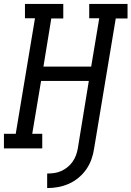

<svg xmlns="http://www.w3.org/2000/svg" viewBox="-30 -755 669 977"><path d="M210 202V128Q228 128 246 125.5Q264 123 281 115.5Q298 108 313 96Q328 84 339 68.5Q350 53 356.5 35.5Q363 18 366 0L422 -343H179L134 -74H185V0H-10V-74H50L148 -662H97V-735H292V-661H231L191 -416H434L475 -662H424V-735H619V-661H559L449 0Q445 28 435.5 55Q426 82 409.5 106Q393 130 369.5 149.5Q346 169 319.5 180.5Q293 192 265.5 197Q238 202 210 202Z"/></svg>

Font: Iosevka Curly Slab ExObl
Style: Regular
Weight: 400
Width: 7
Italic angle: -9°
Monospace: yes
Designer: Belleve Invis
Foundry: Belleve Invis
Version: Version 11.1.0; ttfautohint (v1.8.3)